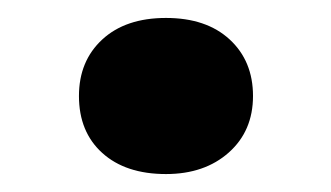

<svg xmlns="http://www.w3.org/2000/svg" viewBox="-20 -547 369 214"><path d="M165 -353Q120 -353 94 -376.5Q68 -400 68 -440Q68 -479 94 -503Q120 -527 165 -527Q210 -527 236 -503Q262 -479 262 -440Q262 -401 235 -377Q208 -353 165 -353Z"/></svg>

Font: Literata 12pt
Style: Bold
Weight: 700
Designer: Latin by Veronika Burian and Jose Scaglione. Greek by Irene Vlachou. Cyrillic by Vera Evstafieva.
Foundry: TypeTogether
Version: Version 3.002